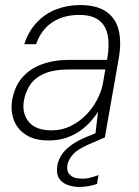

<svg xmlns="http://www.w3.org/2000/svg" viewBox="-20 -544 552 760"><path d="M172 12Q118 12 84 -9.5Q50 -31 36 -66Q22 -101 27 -140Q35 -197 65.5 -234Q96 -271 144.5 -289Q193 -307 254 -307H404Q414 -364 406.5 -403.5Q399 -443 371.5 -464Q344 -485 293 -485Q232 -485 187.5 -456Q143 -427 123 -369H76Q93 -421 126.5 -456Q160 -491 204 -507.5Q248 -524 296 -524Q365 -524 402.5 -496.5Q440 -469 450.5 -421.5Q461 -374 450 -313L395 0H356L368 -101Q357 -84 340 -64.5Q323 -45 299 -27.5Q275 -10 243.5 1Q212 12 172 12ZM184 -28Q225 -28 259.5 -45Q294 -62 320.5 -89Q347 -116 364 -148.5Q381 -181 387 -212L397 -269H252Q194 -269 156.5 -253Q119 -237 99.5 -208.5Q80 -180 74 -142Q67 -93 95 -60.5Q123 -28 184 -28ZM293 196Q270 196 247.5 188Q225 180 213.5 161.5Q202 143 207 110Q211 89 223.5 69.5Q236 50 260 32Q284 14 322 -2L384 -27L395 0L328 29Q287 47 269.5 66.5Q252 86 247 107Q242 133 257 148Q272 163 301 163Q319 164 336.5 159.5Q354 155 370 149L364 184Q348 190 329.5 193Q311 196 293 196Z"/></svg>

Font: DM Sans 12pt ExtraLight
Style: Italic
Weight: 250
Italic angle: -10°
Version: Version 4.004;gftools[0.9.30]